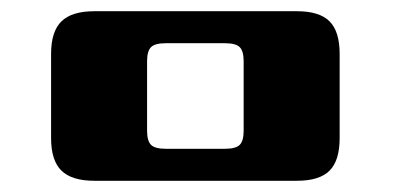

<svg xmlns="http://www.w3.org/2000/svg" viewBox="-20 -452 702 342"><path d="M414 -219V-343Q414 -361 407 -368Q400 -375 381 -375H275Q256 -375 249 -368Q242 -361 242 -343V-219Q242 -201 249 -194Q256 -187 275 -187H381Q400 -187 407 -194Q414 -201 414 -219ZM148 -432H509Q549 -432 567 -414Q585 -396 585 -356V-206Q585 -166 567 -148Q549 -130 509 -130H148Q108 -130 89.5 -148Q71 -166 71 -206V-356Q71 -396 89.5 -414Q108 -432 148 -432Z"/></svg>

Font: Sarpanch ExtraBold
Style: Regular
Weight: 800
Designer: Manushi Parikh (Devanagari and Latin), Jyotish Sonowal (Devanagari)
Foundry: Indian Type Foundry
Version: Version 2.004;PS 1.0;hotconv 1.0.78;makeotf.lib2.5.61930; tt